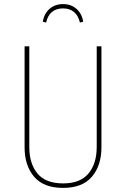

<svg xmlns="http://www.w3.org/2000/svg" viewBox="-20 -907 615 937"><path d="M475 -188Q475 -99 428.5 -44.5Q382 10 288 10Q193 10 146.5 -44.5Q100 -99 100 -188V-681H123V-190Q123 -108 163 -60Q203 -12 288 -12Q372 -12 412 -60.5Q452 -109 452 -190V-681H475ZM386 -801 370 -797Q362 -831 341 -848.5Q320 -866 288 -866Q221 -866 205 -797L189 -801Q195 -840 221.5 -863.5Q248 -887 288 -887Q327 -887 353.5 -863.5Q380 -840 386 -801Z"/></svg>

Font: Fira Sans Condensed Thin
Style: Regular
Weight: 250
Width: 3
Designer: Carrois Corporate & Edenspiekermann AG
Foundry: Carrois Corporate GbR & Edenspiekermann AG
Version: Version 4.203